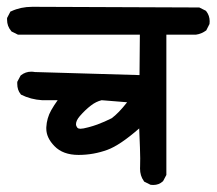

<svg xmlns="http://www.w3.org/2000/svg" viewBox="-32 -585 623 552"><path d="M370.6 -100.6Q370.6 -103.5 370.8 -107.4Q371.1 -111.3 371.1 -129.9Q371.1 -148.4 368.2 -215.8Q313 -167.5 276.9 -154.3Q236.8 -139.6 193.8 -139.6Q148.9 -139.6 124.5 -165Q101.1 -189 101.1 -215.3Q101.1 -216.8 101.1 -218.8Q102.5 -245.6 115.2 -268.1Q123.5 -282.7 133.8 -296.9H89.4Q56.6 -298.8 28.3 -313L27.3 -314.5Q17.6 -326.2 17.6 -344.2Q17.6 -346.2 17.6 -349.6L26.9 -367.2L28.3 -368.7Q41.5 -378.9 57.6 -378.9Q63 -378.9 68.4 -377.9L369.1 -369.1L370.1 -485.4H19.5L1 -494.6L0 -496.1Q-11.7 -509.8 -11.7 -528.3Q-11.7 -529.8 -11.7 -533.2L-2 -551.8L0.5 -552.7Q27.8 -565.4 60.5 -565.4Q64.9 -565.4 69.3 -565.4L541 -563.5L559.6 -554.2L561 -552.7Q570.8 -540 570.8 -523.9Q570.8 -521 570.3 -516.1L561 -497.6Q553.2 -492.2 548.3 -490.2Q539.6 -486.3 531.7 -485.4H446.3V-82L437 -64.5L436 -63.5Q424.8 -53.2 408.7 -53.2Q405.8 -53.2 400.9 -53.7L382.3 -63L381.3 -64.9Q370.6 -79.6 370.6 -100.6ZM186.5 -228Q186.5 -225.6 187.5 -222.7L190.4 -217.8Q193.4 -214.8 199.2 -214.8Q206.5 -214.8 221.9 -219Q237.3 -223.1 248 -227.1Q269 -234.9 289.1 -245.1Q308.6 -259.3 333.5 -291L260.3 -296.9Q244.1 -293 229.5 -281.7Q213.4 -269.5 197.3 -251Q186.5 -238.3 186.5 -228Z"/></svg>

Font: Bakudai
Style: Bold
Weight: 700
Version: Version 1.48